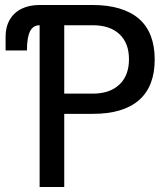

<svg xmlns="http://www.w3.org/2000/svg" viewBox="-20 -749 642 769"><path d="M138.7 -647.9Q112.3 -647.9 100.1 -623.3Q87.9 -598.6 87.9 -546.9H2.4V-602.5Q2.4 -641.6 19.3 -670.4Q36.1 -699.2 67.4 -714.4Q98.1 -729 138.7 -729H351.6Q411.1 -729 458 -715.1Q504.9 -701.2 536.6 -673.8Q599.6 -618.7 599.6 -510.3Q599.6 -403.3 536.9 -348.1Q474.1 -293 351.6 -293H237.3V0H138.7ZM351.6 -374Q419.9 -374 458.3 -410.4Q496.6 -446.8 496.6 -511.7Q496.6 -576.2 458.5 -612.1Q420.4 -647.9 351.6 -647.9H237.3V-374Z"/></svg>

Font: Hack
Style: Regular
Weight: 400
Monospace: yes
Designer: Christopher Simpkins
Foundry: Christopher Simpkins
Version: Version 2.019; ttfautohint (v1.4.1) -l 4 -r 80 -G 350 -x 0 -